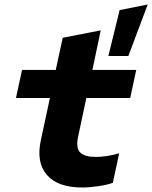

<svg xmlns="http://www.w3.org/2000/svg" viewBox="-20 -827 677 854"><path d="M462 -578 512 -782 637 -807 551 -578ZM346 7Q237 7 188.5 -49Q140 -105 162 -205L202 -391H51L78 -516H228L259 -659L428 -692L391 -516H586L559 -391H364L327 -217Q317 -168 337 -148.5Q357 -129 406 -129Q429 -129 455.5 -133Q482 -137 510 -145L482 -14Q458 -5 418 1Q378 7 346 7Z"/></svg>

Font: Red Hat Mono
Style: Italic
Weight: 300
Italic angle: -12°
Monospace: yes
Designer: Pentagram, MCKL
Foundry: Pentagram, MCKL
Version: Version 1.023